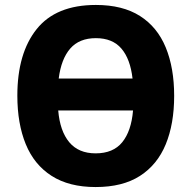

<svg xmlns="http://www.w3.org/2000/svg" viewBox="-20 -745 773 775"><path d="M683 -358Q683 -245 649 -162.5Q615 -80 545 -35Q475 10 366 10Q259 10 188.5 -35Q118 -80 84 -163Q50 -246 50 -359Q50 -530 128 -627.5Q206 -725 367 -725Q475 -725 545 -680.5Q615 -636 649 -553.5Q683 -471 683 -358ZM367 -591Q300 -591 263.5 -549Q227 -507 217 -428H515Q506 -507 470 -549Q434 -591 367 -591ZM366 -126Q437 -126 473.5 -171Q510 -216 517 -299H215Q222 -216 259.5 -171Q297 -126 366 -126Z"/></svg>

Font: Noto Sans SemiCondensed ExtraBold
Style: Regular
Weight: 800
Width: 4
Designer: Monotype Design Team
Foundry: Monotype Imaging Inc.
Version: Version 2.013; ttfautohint (v1.8.4.7-5d5b)